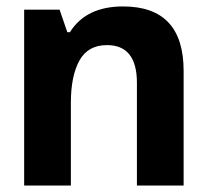

<svg xmlns="http://www.w3.org/2000/svg" viewBox="-20 -576 640 596"><path d="M200 0V-257Q200 -340 226.5 -388Q253 -436 312 -436Q405 -436 405 -319V0H550V-356Q550 -556 362 -556Q247 -556 197 -476H189L165 -546H55V0Z"/></svg>

Font: Noto Sans Mono UI
Style: Bold
Weight: 700
Designer: Monotype Design team
Foundry: Monotype Imaging Inc.
Version: 1.000